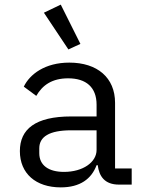

<svg xmlns="http://www.w3.org/2000/svg" viewBox="-20 -799 640 831"><path d="M550 0V-70H478V-354C478 -463 401 -528 280 -528C175 -528 109 -478 83 -424L137 -384C164 -431 206 -460 275 -460C353 -460 398 -421 398 -346V-295H288C133 -295 66 -240 66 -145C66 -48 135 12 243 12C327 12 376 -25 398 -84H403C409 -36 433 0 495 0ZM257 -55C191 -55 150 -83 150 -136V-157C150 -207 193 -235 288 -235H398V-150C398 -97 339 -55 257 -55ZM276 -585 328 -609 243 -779 170 -744Z"/></svg>

Font: IBM Plex Mono
Style: Regular
Weight: 400
Monospace: yes
Designer: Mike Abbink, Paul van der Laan, Pieter van Rosmalen
Foundry: Bold Monday
Version: Version 2.004